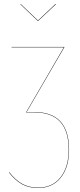

<svg xmlns="http://www.w3.org/2000/svg" viewBox="-20 -753 400 965"><path d="M171.9 -647.9H169.9L82 -731.9L84 -732.9L170.9 -649.9L258.8 -732.9L261.2 -731.9ZM152.8 -189.9Q327.1 -189.9 327.1 -1Q327.1 87.9 285.4 139.9Q243.7 191.9 171.9 191.9Q124 191.9 89.4 172.1Q54.7 152.3 24.9 113.8L26.9 112.8Q56.6 150.9 90.8 170.4Q125 189.9 171.9 189.9Q243.2 189.9 284.2 138.2Q325.2 86.4 325.2 -1Q325.2 -188 152.8 -188H111.8V-189.9L300.8 -515.1H38.1V-517.1H303.2V-515.1L113.8 -189.9Z"/></svg>

Font: Fira Sans Compressed Two
Style: Regular
Weight: 100
Width: 1
Designer: Carrois Corporate & Edenspiekermann AG
Foundry: Carrois Corporate GbR & Edenspiekermann AG
Version: Version 4.203;PS 004.203;hotconv 1.0.88;makeotf.lib2.5.64775